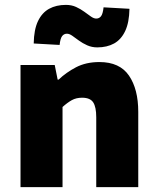

<svg xmlns="http://www.w3.org/2000/svg" viewBox="-20 -766 640 786"><path d="M64 0V-500H204L216 -440H220Q250 -469 291 -490.5Q332 -512 387 -512Q470 -512 508 -456.5Q546 -401 546 -308V0H374V-286Q374 -328 361.5 -347Q349 -366 316 -366Q292 -366 274 -356Q256 -346 236 -328V0ZM378 -572Q356 -572 337 -580.5Q318 -589 303 -600Q288 -611 276 -619.5Q264 -628 254 -628Q242 -628 234.5 -618.5Q227 -609 224 -582L118 -588Q119 -645 135.5 -679.5Q152 -714 181 -730Q210 -746 250 -746Q273 -746 291.5 -737.5Q310 -729 325 -718Q340 -707 352 -698.5Q364 -690 374 -690Q386 -690 393.5 -699.5Q401 -709 404 -736L510 -730Q509 -674 492.5 -639Q476 -604 447 -588Q418 -572 378 -572Z"/></svg>

Font: Source Code Pro ExtraLight Black
Style: Regular
Weight: 900
Monospace: yes
Version: Version 1.018;hotconv 1.0.116;makeotfexe 2.5.65601